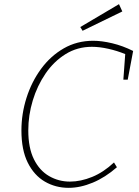

<svg xmlns="http://www.w3.org/2000/svg" viewBox="-20 -896 669 923"><path d="M310 7Q247 7 195.5 -23Q144 -53 113.5 -114Q83 -175 83 -269Q83 -349 107.5 -426Q132 -503 177.5 -565Q223 -627 286.5 -663.5Q350 -700 428 -700Q469 -700 519.5 -688Q570 -676 620 -651L594 -513H573L582 -636Q543 -652 500.5 -661.5Q458 -671 422 -671Q352 -671 295.5 -636Q239 -601 199 -542.5Q159 -484 137.5 -413Q116 -342 116 -269Q116 -185 143 -130.5Q170 -76 216 -49.5Q262 -23 316 -23Q368 -23 423 -45.5Q478 -68 528 -115L542 -92Q486 -43 426 -18Q366 7 310 7ZM377 -748 366 -766 552 -876 568 -841Z"/></svg>

Font: Bitter ExtraLight
Style: Italic
Weight: 200
Italic angle: -9°
Designer: Sol Matas, and Bitter project Authors
Foundry: Sol Matas
Version: Version 2.001